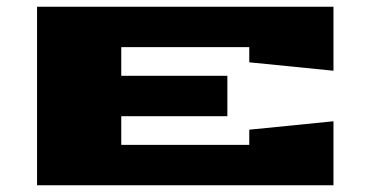

<svg xmlns="http://www.w3.org/2000/svg" viewBox="-20 -550 1090 570"><path d="M90 0V-530H970V-340L720 -365V-410H340V-325H655V-205H340V-120H720V-165L970 -190V0Z"/></svg>

Font: Stalinist One
Style: Regular
Weight: 400
Designer: Jovanny Lemonad
Foundry: Alexey Maslov, Jovanny Lemonad
Version: Version 3.004